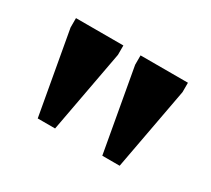

<svg xmlns="http://www.w3.org/2000/svg" viewBox="-67 -778 526 479"><g transform="rotate(30 196.0 -538.0)"><path d="M77.5 -405.5 35 -643V-670H171.5V-643L127.5 -405.5ZM263.5 -405.5 221 -643V-670H357.5V-643L313.5 -405.5Z"/></g></svg>

Font: Newsreader 16pt
Style: Bold
Weight: 700
Designer: Hugues Gentile
Foundry: Production Type
Version: Version 1.003; ttfautohint (v1.8.3)